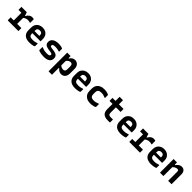

<svg xmlns="http://www.w3.org/2000/svg" viewBox="620 -2930 5360 5360"><g transform="rotate(45 3300.0 -250.0)"><path d="M63 -118H185V-420H80Q69 -420 69 -431V-538H280Q280 -538 286 -520Q292 -502 300 -478Q308 -454 313 -435H327Q353 -485 394.5 -516.5Q436 -548 495 -548Q519 -548 533.5 -544Q548 -540 554 -534Q557 -531 557 -524V-394H538Q516 -401 498.5 -403.5Q481 -406 458 -406Q422 -406 385.5 -392.5Q349 -379 320 -352V-118H476Q487 -118 487 -107V0H74Q63 0 63 -11Z M902 -550Q970 -550 1020.5 -522Q1071 -494 1099 -444Q1127 -394 1127 -327V-244Q1127 -234 1117 -234H803V-210Q803 -160 828 -136Q844 -120 870.5 -113Q897 -106 932 -106Q985 -106 1023 -114Q1061 -122 1095 -135H1114V-32Q1114 -28 1110 -24Q1102 -15 1074 -7Q1046 1 1008 6.5Q970 12 931 12Q798 12 733 -48Q668 -108 668 -212V-326Q668 -393 697 -443.5Q726 -494 778.5 -522Q831 -550 902 -550ZM902 -436Q853 -436 828 -412Q803 -388 803 -332V-318H996V-332Q996 -390 971 -414Q949 -436 902 -436Z M1494 -118Q1555 -118 1577 -132.5Q1599 -147 1599 -172Q1599 -191 1586 -202Q1573 -213 1534 -220L1431 -235Q1286 -257 1286 -371Q1286 -454 1350.5 -500.5Q1415 -547 1525 -547Q1599 -547 1642 -535.5Q1685 -524 1694 -515Q1697 -512 1697 -506V-396H1678Q1635 -410 1602 -415Q1569 -420 1524 -420Q1466 -420 1443.5 -405.5Q1421 -391 1421 -365Q1421 -347 1433.5 -336.5Q1446 -326 1480 -321L1576 -307Q1656 -296 1693.5 -260Q1731 -224 1731 -162Q1731 -78 1670 -34.5Q1609 9 1493 9Q1436 9 1389.5 1.5Q1343 -6 1314 -16Q1285 -26 1277 -33Q1275 -35 1275 -40V-158H1294Q1341 -137 1386 -127.5Q1431 -118 1494 -118Z M1876 -538H2000Q2011 -538 2011 -527V-457H2028Q2052 -501 2091 -525.5Q2130 -550 2176 -550Q2252 -550 2297 -498.5Q2342 -447 2342 -355V-186Q2342 -93 2297 -41.5Q2252 10 2176 10Q2132 10 2093 -12.5Q2054 -35 2028 -71H2011V200H1887Q1876 200 1876 189ZM2131 -419Q2103 -419 2070.5 -400.5Q2038 -382 2011 -348V-167Q2037 -145 2069 -133Q2101 -121 2131 -121Q2167 -121 2187 -143Q2207 -165 2207 -208V-333Q2207 -379 2186 -400Q2167 -419 2131 -419Z M2702 -550Q2770 -550 2820.5 -522Q2871 -494 2899 -444Q2927 -394 2927 -327V-244Q2927 -234 2917 -234H2603V-210Q2603 -160 2628 -136Q2644 -120 2670.5 -113Q2697 -106 2732 -106Q2785 -106 2823 -114Q2861 -122 2895 -135H2914V-32Q2914 -28 2910 -24Q2902 -15 2874 -7Q2846 1 2808 6.5Q2770 12 2731 12Q2598 12 2533 -48Q2468 -108 2468 -212V-326Q2468 -393 2497 -443.5Q2526 -494 2578.5 -522Q2631 -550 2702 -550ZM2702 -436Q2653 -436 2628 -412Q2603 -388 2603 -332V-318H2796V-332Q2796 -390 2771 -414Q2749 -436 2702 -436Z M3333 -550Q3404 -550 3453 -535Q3502 -520 3513 -508Q3517 -505 3517 -499V-388H3498Q3460 -405 3423 -414Q3386 -423 3342 -423Q3277 -423 3243.5 -396Q3210 -369 3210 -304V-231Q3210 -175 3239 -146Q3255 -131 3279.5 -123Q3304 -115 3341 -115Q3385 -115 3422 -124Q3459 -133 3498 -150H3517V-38Q3517 -33 3514 -30Q3501 -17 3451 -2.5Q3401 12 3329 12Q3248 12 3190 -18Q3132 -48 3101 -101Q3070 -154 3070 -223V-314Q3070 -384 3101 -437Q3132 -490 3191 -520Q3250 -550 3333 -550Z M4100 -120V-11Q4100 0 4089 0H4003Q3900 0 3841 -50Q3782 -100 3782 -215V-420H3674Q3663 -420 3663 -431V-538H3782V-700H3906Q3917 -700 3917 -689V-538H4089Q4100 -538 4100 -527V-420H3917V-217Q3917 -161 3938 -139Q3949 -129 3966.5 -124.5Q3984 -120 4009 -120Z M4502 -550Q4570 -550 4620.5 -522Q4671 -494 4699 -444Q4727 -394 4727 -327V-244Q4727 -234 4717 -234H4403V-210Q4403 -160 4428 -136Q4444 -120 4470.5 -113Q4497 -106 4532 -106Q4585 -106 4623 -114Q4661 -122 4695 -135H4714V-32Q4714 -28 4710 -24Q4702 -15 4674 -7Q4646 1 4608 6.5Q4570 12 4531 12Q4398 12 4333 -48Q4268 -108 4268 -212V-326Q4268 -393 4297 -443.5Q4326 -494 4378.5 -522Q4431 -550 4502 -550ZM4502 -436Q4453 -436 4428 -412Q4403 -388 4403 -332V-318H4596V-332Q4596 -390 4571 -414Q4549 -436 4502 -436Z M4863 -118H4985V-420H4880Q4869 -420 4869 -431V-538H5080Q5080 -538 5086 -520Q5092 -502 5100 -478Q5108 -454 5113 -435H5127Q5153 -485 5194.5 -516.5Q5236 -548 5295 -548Q5319 -548 5333.5 -544Q5348 -540 5354 -534Q5357 -531 5357 -524V-394H5338Q5316 -401 5298.5 -403.5Q5281 -406 5258 -406Q5222 -406 5185.5 -392.5Q5149 -379 5120 -352V-118H5276Q5287 -118 5287 -107V0H4874Q4863 0 4863 -11Z M5702 -550Q5770 -550 5820.5 -522Q5871 -494 5899 -444Q5927 -394 5927 -327V-244Q5927 -234 5917 -234H5603V-210Q5603 -160 5628 -136Q5644 -120 5670.5 -113Q5697 -106 5732 -106Q5785 -106 5823 -114Q5861 -122 5895 -135H5914V-32Q5914 -28 5910 -24Q5902 -15 5874 -7Q5846 1 5808 6.5Q5770 12 5731 12Q5598 12 5533 -48Q5468 -108 5468 -212V-326Q5468 -393 5497 -443.5Q5526 -494 5578.5 -522Q5631 -550 5702 -550ZM5702 -436Q5653 -436 5628 -412Q5603 -388 5603 -332V-318H5796V-332Q5796 -390 5771 -414Q5749 -436 5702 -436Z M6211 0H6087Q6076 0 6076 -11V-538H6200Q6211 -538 6211 -527V-451H6230Q6259 -495 6300.5 -522.5Q6342 -550 6392 -550Q6457 -550 6495 -508Q6533 -466 6533 -394V0H6409Q6398 0 6398 -11V-366Q6398 -419 6348 -419Q6318 -419 6280 -402Q6242 -385 6211 -352Z"/></g></svg>

Font: Recursive Mn Lnr St
Style: Bold
Weight: 700
Monospace: yes
Version: Version 1.079;hotconv 1.0.112;makeotfexe 2.5.65598; ttfautoh